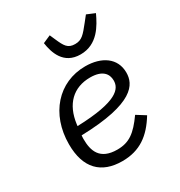

<svg xmlns="http://www.w3.org/2000/svg" viewBox="-182 -892 964 1029"><g transform="rotate(-30 300.0 -377.5)"><path d="M277 12.1C386 12.1 456 -40.1 513.8 -134.9L459.2 -169C400.9 -87 358 -55 284.1 -55C176.1 -55 154.8 -122.2 154.8 -193.9C154.8 -196 154.8 -207 155.9 -217C485.1 -225.9 532 -316.1 532 -388.8C532 -479 458.1 -528.1 356.9 -528.1C191.1 -528.1 73.2 -396 73.2 -209.2C73.2 -61.1 147 12.1 277 12.1ZM161.9 -271 163 -280.9C177.9 -398.1 246.1 -463.1 350.1 -463.1C425.1 -463.1 452.1 -427.9 452.1 -386C452.1 -335.9 414.1 -279.1 161.9 -271ZM228 -746.1C236.9 -685 263.1 -595.2 369 -595.2C474.1 -595.2 521 -683.9 550.1 -746.1L500 -767L473 -733C430 -679 413 -658 371.1 -658C326 -658 312.9 -682.9 290.8 -733L275.9 -767Z"/></g></svg>

Font: Margiela Mono Italic Italic
Style: Regular
Weight: 400
Designer: Mike Abbink, Paul van der Laan, Pieter van Rosmalen
Foundry: Bold Monday
Version: Version 2.003 2021